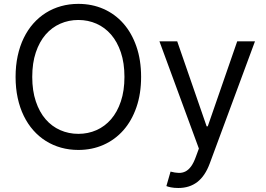

<svg xmlns="http://www.w3.org/2000/svg" viewBox="-20 -757 1358 982"><path d="M701.7 -363.6Q701.7 -277.3 677.7 -208.3Q653.8 -139.2 611 -90.7Q568.2 -42.3 509.4 -16.2Q450.6 9.9 380.7 9.9Q334.2 9.9 292.3 -1.8Q250.4 -13.5 214.7 -35.9Q179 -58.2 150.4 -90.6Q121.8 -122.9 101.6 -164.4Q81.3 -206 70.5 -256Q59.7 -306.1 59.7 -363.6Q59.7 -421.2 70.5 -471.2Q81.3 -521.3 101.6 -562.9Q121.8 -604.4 150.4 -636.7Q179 -669 214.7 -691.4Q250.4 -713.8 292.3 -725.5Q334.2 -737.2 380.7 -737.2Q450.6 -737.2 509.4 -711.3Q568.2 -685.4 611 -636.9Q653.8 -588.4 677.7 -519.2Q701.7 -449.9 701.7 -363.6ZM616.5 -363.6Q616.5 -434.7 598.2 -489Q579.9 -543.3 548.1 -580.1Q516.3 -616.8 473.4 -635.8Q430.4 -654.8 380.7 -654.8Q331.3 -654.8 288.2 -635.8Q245 -616.8 213.2 -580.1Q181.5 -543.3 163.2 -489Q144.9 -434.7 144.9 -363.6Q144.9 -293 163.2 -238.5Q181.5 -183.9 213.2 -147.2Q245 -110.4 288.2 -91.4Q331.3 -72.4 380.7 -72.4Q430.4 -72.4 473.4 -91.4Q516.3 -110.4 548.1 -147.2Q579.9 -183.9 598.2 -238.5Q616.5 -293 616.5 -363.6ZM892 204.5Q870.7 204.5 854 201.2Q837.4 197.8 831 194.6L852.3 120.7Q875.4 126.8 894 127.3Q912.6 127.8 928.3 120Q943.9 112.2 957 94.5Q970.2 76.7 981.5 45.5L997.2 2.8L795.5 -545.5H886.4L1036.9 -110.8H1042.6L1193.2 -545.5H1284.1L1052.6 79.5Q1028.8 143.5 989 174Q949.2 204.5 892 204.5Z"/></svg>

Font: Fast_Sans
Style: Regular
Weight: 400
Designer: Rasmus Andersson
Foundry: rsms
Version: Version 3.018;git-588b23468